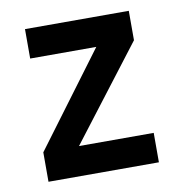

<svg xmlns="http://www.w3.org/2000/svg" viewBox="-60 -516 538 572"><g transform="rotate(-10 209.0 -230.0)"><path d="M252 -371H52V-460H366V-371L150 -89H376V0H42V-89Z"/></g></svg>

Font: Quattrocento Sans
Style: Bold
Weight: 700
Designer: Pablo Impallari
Foundry: Pablo Impallari, Igino Marini, Brenda Gallo
Version: Version 2.000